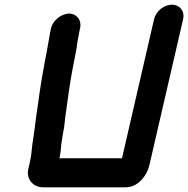

<svg xmlns="http://www.w3.org/2000/svg" viewBox="-20 -763 804 820"><path d="M198 -643 196 -633C194 -626 193 -617 191 -606C178 -529 160 -446 149 -367L141 -309C133 -261 129 -216 122 -171C115 -134 116 -106 108 -72L101 -42C91 0 119 37 165 37H516C548 37 575 21 598 -12C609 -28 615 -45 619 -62L762 -681C770 -715 748 -743 714 -743C680 -743 646 -715 638 -681L501 -87H234C238 -106 241 -130 242 -149C245 -171 250 -197 254 -221C259 -271 268 -325 275 -379C282 -430 294 -489 304 -541C309 -566 310 -587 316 -612C317 -621 319 -628 320 -633L322 -643C330 -676 308 -705 275 -705C242 -705 206 -676 198 -643Z"/></svg>

Font: Electronic
Style: ThkIt
Weight: 900
Version: Version 1.011